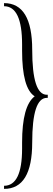

<svg xmlns="http://www.w3.org/2000/svg" viewBox="-20 -972 342 1234"><path d="M6 242V222Q122 222 122 -17V-56Q122 -292 203 -353Q122 -404 122 -646V-686Q122 -932 6 -932V-952Q187 -952 187 -652Q187 -363 281 -363H287V-343H281Q187 -343 187 -56Q187 242 6 242Z"/></svg>

Font: Pochaevsk Unicode
Style: Normal
Weight: 400
Version: Version 1.1